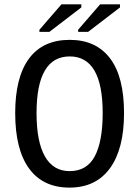

<svg xmlns="http://www.w3.org/2000/svg" viewBox="-20 -852 640 882"><path d="M549.8 -332.5Q549.8 -168 485.1 -79.1Q420.4 9.8 299.3 9.8Q177.7 9.8 113.8 -77.6Q49.8 -165 49.8 -332.5Q49.8 -497.1 113.3 -583Q176.8 -668.9 300.3 -668.9Q420.9 -668.9 485.4 -584.2Q549.8 -499.5 549.8 -332.5ZM451.7 -332.5Q451.7 -592.8 300.3 -592.8Q147.9 -592.8 147.9 -332.5Q147.9 -200.7 186.5 -133.3Q225.1 -65.9 299.8 -65.9Q379.4 -65.9 415.5 -134.3Q451.7 -202.6 451.7 -332.5ZM338.9 -705.6V-715.3L439.9 -832H531.2V-817.9L384.8 -705.6ZM161.1 -705.6V-715.3L262.2 -832H353.5V-817.9L207 -705.6Z"/></svg>

Font: Liberation Mono
Style: Regular
Weight: 400
Monospace: yes
Designer: Steve Matteson
Foundry: Ascender Corporation
Version: Version 2.1.5